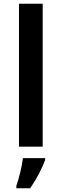

<svg xmlns="http://www.w3.org/2000/svg" viewBox="-20 -780 327 1021"><path d="M207 0V-760H81V0ZM220 71V61H102C97 104 80 172 67 208V221H140C175 172 205 112 220 71Z"/></svg>

Font: Noto Sans Vithkuqi SemiBold
Style: Regular
Weight: 600
Version: Version 1.001